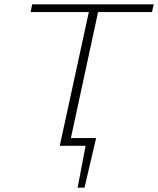

<svg xmlns="http://www.w3.org/2000/svg" viewBox="-20 -678 735 893"><path d="M293 0 301 -36H427L402 0ZM341 195 385 -36H427L373 195ZM258 0 401 -658H444L302 0ZM122 -622 130 -658H695L687 -622Z"/></svg>

Font: Ysabeau ExtraLight
Style: Italic
Weight: 250
Italic angle: -12°
Version: Version 2.000;gftools[0.9.27.dev2+g8671c4b]